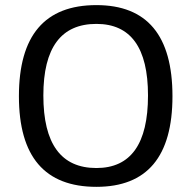

<svg xmlns="http://www.w3.org/2000/svg" viewBox="-20 -723 746 748"><path d="M355.5 -68.4Q556.6 -68.4 556.6 -351.1Q556.6 -629.9 355.5 -629.9Q148.9 -629.9 148.9 -351.1Q148.9 -68.4 355.5 -68.4ZM53.7 -348.1Q53.7 -703.1 355.5 -703.1Q651.9 -703.1 651.9 -348.1Q651.9 4.9 355.5 4.9Q53.7 4.9 53.7 -348.1Z"/></svg>

Font: Sansation
Style: Regular
Weight: 400
Designer: Bernd Montag
Version: Version 1.301